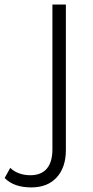

<svg xmlns="http://www.w3.org/2000/svg" viewBox="-126 -601 407 840"><path d="M-105.6 177.8 -81.1 133.3Q-65.6 148.9 -42.8 157.2Q-20 165.6 6.7 165.6Q54.4 165.6 78.9 136.7Q103.3 107.8 103.3 52.2V-581.1H162.2V55.6Q162.2 131.1 122.2 175Q82.2 218.9 11.1 218.9Q-65.6 218.9 -105.6 177.8Z"/></svg>

Font: Paperlogy 3 Light
Style: Regular
Weight: 300
Designer: redesigned by Lee Juim, glyphs from Gmarket Sans & Montserrat
Foundry: PT&
Version: Version 1.001